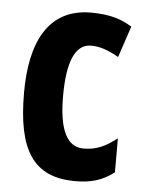

<svg xmlns="http://www.w3.org/2000/svg" viewBox="-46 -594 488 642"><g transform="rotate(5 198.5 -273.0)"><path d="M230 10C281 10 320 0 360 -31V-145C321 -115 291 -101 248 -101C192 -101 165 -158 165 -270C165 -384 190 -446 244 -446C274 -446 301 -436 337 -416L372 -521C338 -542 300 -556 234 -556C89 -556 34 -437 34 -270C34 -79 88 10 230 10Z"/></g></svg>

Font: Noto Sans Gurmukhi ExtraCondensed
Style: Bold
Weight: 700
Width: 2
Designer: Jelle Bosma - Monotype Design Team
Foundry: Monotype Imaging Inc.
Version: Version 2.004